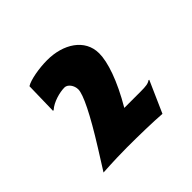

<svg xmlns="http://www.w3.org/2000/svg" viewBox="-106 -804 629 629"><g transform="rotate(-45 208.5 -490.0)"><path d="M48.3 -294.9C96.2 -297.9 137.2 -298.8 159.7 -298.8C217.3 -298.8 280.8 -297.4 320.8 -294.4L369.1 -403.8L366.7 -404.8C357.4 -397.9 345.7 -396.5 322.3 -396.5H246.1C293 -476.1 314.5 -541 314.5 -581.1C314.5 -647.5 252.4 -686 178.2 -686C140.1 -686 94.2 -677.7 76.7 -666.5L74.2 -554.7L77.6 -555.2C96.7 -572.8 132.8 -582.5 154.8 -582.5C169.4 -582.5 182.6 -564.5 182.6 -545.9C182.6 -522.5 152.3 -460.9 92.8 -365.7Z"/></g></svg>

Font: HammersmithOne
Style: Regular
Weight: 400
Designer: Nicole Fally
Foundry: Nicole Fally
Version: Version 1.003